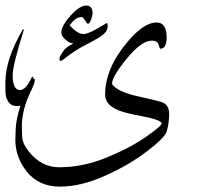

<svg xmlns="http://www.w3.org/2000/svg" viewBox="-57 -550 818 707"><path d="M161.8 -333.4Q161.8 -342.6 180.8 -368.2Q191.1 -379 213.9 -389.9Q199.3 -390.5 184.1 -404Q168.8 -417.6 168.8 -430.1Q168.8 -454.6 202.5 -492.1Q236.2 -529.6 260.1 -529.6Q284 -529.6 284 -500.8Q284 -495.3 278.6 -478.5Q273.2 -462.2 266.1 -462.2H265.6Q261.2 -466.5 254.7 -477.4Q248.7 -487.2 242.2 -487.2H240.6Q219.9 -485.6 199.3 -456.8Q228.6 -424.7 250.4 -424.7Q272.1 -424.7 336.2 -465.5Q339.5 -465.5 339.5 -452.4Q339.5 -438.8 326.4 -425.8Q313.4 -412.7 263.9 -387.7Q215 -362.7 181.3 -334.5Q171 -325.8 166.1 -325.8Q161.8 -325.8 161.8 -333.4ZM-10.3 -273.4Q-10.3 -218.3 17.1 -218.3Q37.6 -218.3 61 -267.1H63L66.4 -262.7L65.4 -257.8Q67.9 -259.8 69.3 -259.8Q71.3 -259.8 71.3 -255.9Q71.3 -244.6 56.6 -213.9Q23.4 -146 23.4 -85Q23.4 -81.5 24.4 -47.9Q25.4 -14.2 65.4 25.9Q105.5 65.9 162.6 65.9Q247.1 65.9 334 30.8Q420.9 -4.4 482.4 -47.4Q538.6 -86.4 538.6 -96.2Q538.6 -97.2 538.1 -97.7Q529.3 -110.4 465.8 -122.1Q402.3 -133.8 378.9 -144Q330.1 -164.1 330.1 -201.2Q330.1 -298.8 413.1 -396.5Q473.1 -467.3 519 -467.3Q556.6 -467.3 556.6 -412.6Q556.6 -370.6 533.2 -370.6Q531.2 -371.1 526.9 -385.7Q522.5 -400.4 502.4 -400.4Q463.9 -400.4 409.7 -334Q355.5 -267.6 355.5 -242.2Q355.5 -240.7 356 -239.7Q376 -211.9 451.2 -195.3Q526.4 -178.7 541.5 -172.9Q565.9 -163.1 565.9 -129.9Q565.9 -96.7 556.6 -65.4Q549.8 -43 483.4 7.8Q417 58.6 328.6 97.7Q240.7 137.2 164.1 137.2H162.1Q85 136.7 41 81.1Q-0.5 28.3 -0.5 -35.2Q-0.5 -38.6 0.7 -74Q2 -109.4 18.1 -160.6Q14.6 -159.7 10.7 -159.7H2.4Q-24.4 -159.7 -35.2 -194.8Q-37.1 -209.5 -37.1 -218.3V-247.1Q-37.1 -332 26.9 -441.4H31.2Q-10.3 -309.6 -10.3 -273.4Z"/></svg>

Font: DimaThulth2
Style: Regular
Weight: 400
Designer: R.Balvardi
Foundry: R.Balvardi (R.Balvardi@gmail.com)
Version: Version 1.00;November 13, 2018;FontCreator 11.5.0.2427 64-bi